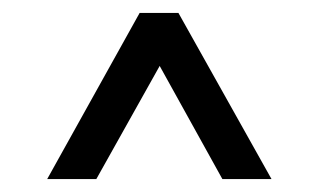

<svg xmlns="http://www.w3.org/2000/svg" viewBox="-20 -734 493 297"><path d="M324 -457H400L256 -714H196L53 -457H129L227 -632Z"/></svg>

Font: MV Cash
Style: Regular
Weight: 400
Designer: Rodrigo Fuenzalida
Foundry: fragTYPE
Version: Version 1.100;Glyphs 3.1.2 (3151)